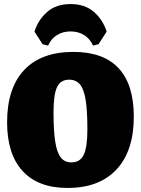

<svg xmlns="http://www.w3.org/2000/svg" viewBox="-20 -915 695 947"><path d="M15 -312Q15 -480 99 -569.5Q183 -659 342 -659Q490 -659 565 -578.5Q640 -498 640 -340Q640 -171 555 -79.5Q470 12 313 12Q168 12 91.5 -71.5Q15 -155 15 -312ZM411 -277Q411 -369 402.5 -422Q394 -475 374.5 -498.5Q355 -522 321 -522Q279 -522 261.5 -485.5Q244 -449 244 -361Q244 -269 252.5 -215.5Q261 -162 280 -138Q299 -114 332 -114Q375 -114 393 -151.5Q411 -189 411 -277ZM217 -690 190 -697 150 -759Q168 -817 212.5 -856Q257 -895 328 -895Q399 -895 443.5 -856Q488 -817 506 -759L466 -697L439 -690Q424 -724 395 -742Q366 -760 328 -760Q290 -760 261 -742Q232 -724 217 -690Z"/></svg>

Font: Alegreya SC Black
Style: Regular
Weight: 900
Designer: Juan Pablo del Peral
Foundry: Huerta Tipografica
Version: Version 2.007; ttfautohint (v1.6)